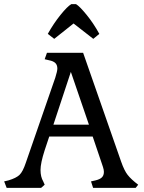

<svg xmlns="http://www.w3.org/2000/svg" viewBox="-35 -904 694 924"><path d="M195 -741Q223 -791 256 -832Q289 -873 308 -884H331Q348 -874 381.5 -833Q415 -792 443 -741L414 -717L319 -791L226 -717ZM-15 -31 6 -36Q43 -47 59 -62.5Q75 -78 89 -120L231 -530Q241 -562 241 -574Q241 -591 231.5 -600.5Q222 -610 201 -614L180 -619L191 -650H365L548 -126Q563 -83 579.5 -62Q596 -41 630 -15L618 0H413L403 -31L425 -36Q446 -41 455.5 -50.5Q465 -60 465 -77Q465 -87 460.5 -100.5Q456 -114 454 -120L411 -247H202L180 -181Q160 -119 160 -86Q160 -53 173 -31L180 -15L163 0H-3ZM222 -304H393L306 -558Z"/></svg>

Font: Kurale
Style: Regular
Weight: 400
Designer: Eduardo Rodriguez Tunni
Foundry: Eduardo Rodriguez Tunni
Version: Version 2.000